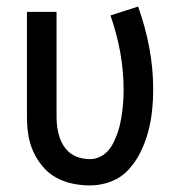

<svg xmlns="http://www.w3.org/2000/svg" viewBox="-20 -556 540 584"><path d="M254 8Q227 8 200.5 2.5Q174 -3 150.5 -16Q127 -29 109.5 -50Q92 -71 81 -95.5Q70 -120 66 -146.5Q62 -173 62 -200V-520H152V-200Q152 -185 154 -169.5Q156 -154 161 -139Q166 -124 174.5 -111Q183 -98 195.5 -89Q208 -80 223.5 -76Q239 -72 254 -72Q270 -72 285 -79.5Q300 -87 310 -99Q320 -111 327 -126Q334 -141 339 -156Q344 -171 347 -187Q350 -203 352 -219Q354 -235 355 -251Q356 -267 356 -283Q356 -341 345.5 -398Q335 -455 316 -509L400 -536Q422 -475 434 -411.5Q446 -348 446 -284Q446 -251 442.5 -218.5Q439 -186 430.5 -154.5Q422 -123 407.5 -93.5Q393 -64 371 -40Q349 -16 318 -4Q287 8 254 8Z"/></svg>

Font: Iosevka Custom Medium
Style: Regular
Weight: 500
Monospace: yes
Designer: Belleve Invis
Foundry: Belleve Invis
Version: Version 32.5.0; ttfautohint (v1.8.4)